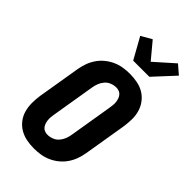

<svg xmlns="http://www.w3.org/2000/svg" viewBox="-297 -1093 1194 1194"><g transform="rotate(45 300.0 -496.0)"><path d="M257 8Q223 8 191 1.5Q159 -5 132 -21Q105 -37 85.5 -62.5Q66 -88 57.5 -119Q49 -150 49 -183.5Q49 -217 54 -251L101 -534Q106 -563 116 -591Q126 -619 143.5 -644.5Q161 -670 185 -689.5Q209 -709 237 -721.5Q265 -734 294 -738.5Q323 -743 352 -743Q386 -743 418.5 -736.5Q451 -730 477.5 -714Q504 -698 523.5 -672.5Q543 -647 552 -616Q561 -585 560.5 -551.5Q560 -518 555 -484L508 -201Q503 -172 493 -144Q483 -116 465.5 -90.5Q448 -65 424 -45.5Q400 -26 372 -13.5Q344 -1 315 3.5Q286 8 257 8ZM257 -112Q277 -112 297.5 -120Q318 -128 332 -144.5Q346 -161 353.5 -180.5Q361 -200 364 -220L411 -504Q413 -517 414.5 -530.5Q416 -544 414.5 -557Q413 -570 409 -582Q405 -594 397 -604Q389 -614 377 -618.5Q365 -623 352 -623Q332 -623 311.5 -615Q291 -607 277 -590.5Q263 -574 255.5 -554.5Q248 -535 245 -515L198 -231Q196 -218 194.5 -204.5Q193 -191 194.5 -178Q196 -165 200 -153Q204 -141 212 -131Q220 -121 232 -116.5Q244 -112 257 -112ZM308 -815 230 -955 300 -995 390 -887 517 -1000 575 -950 450 -815Z"/></g></svg>

Font: Iosevka Heavy Extended Oblique
Style: Regular
Weight: 900
Width: 7
Italic angle: -9°
Monospace: yes
Designer: Belleve Invis
Foundry: Belleve Invis
Version: Version 32.5.0; ttfautohint (v1.8.4)